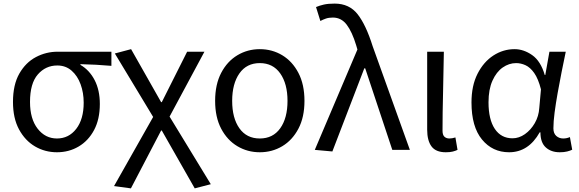

<svg xmlns="http://www.w3.org/2000/svg" viewBox="-20 -829 3201 1062"><path d="M294.9 13.2Q229 13.2 173.8 -19Q118.7 -51.3 85.2 -113.3Q51.8 -175.3 51.8 -265.1Q51.8 -360.4 86.9 -421.9Q122.1 -483.4 178.5 -513.2Q234.9 -543 298.8 -543H596.2V-464.8Q550.3 -468.8 510.3 -470.9Q470.2 -473.1 424.8 -474.1V-470.2Q474.6 -441.4 503.4 -386Q532.2 -330.6 532.2 -253.9Q532.2 -169.4 500.5 -109.9Q468.8 -50.3 415 -18.6Q361.3 13.2 294.9 13.2ZM294.9 -63Q360.4 -63 401.6 -116.2Q442.9 -169.4 442.9 -261.2Q442.9 -315.9 425.8 -362.8Q408.7 -409.7 376 -438.2Q343.3 -466.8 296.9 -466.8Q232.4 -466.8 189.2 -417.2Q146 -367.7 146 -265.1Q146 -171.4 188.2 -117.2Q230.5 -63 294.9 -63Z M704.1 212.9 610.8 200.2 827.1 -182.1 615.2 -533.2 705.1 -557.1 871.1 -264.2H875L1015.1 -543H1110.8L918 -184.1L1146 189.9L1057.1 212.9L875 -106.9H871.1Z M1417 13.2Q1349.1 13.2 1293 -20.3Q1236.8 -53.7 1203.4 -117.2Q1169.9 -180.7 1169.9 -271Q1169.9 -361.8 1203.4 -425.8Q1236.8 -489.7 1293 -523.4Q1349.1 -557.1 1417 -557.1Q1485.4 -557.1 1541.3 -523.4Q1597.2 -489.7 1630.6 -425.8Q1664.1 -361.8 1664.1 -271Q1664.1 -180.7 1630.6 -117.2Q1597.2 -53.7 1541.3 -20.3Q1485.4 13.2 1417 13.2ZM1417 -63Q1489.7 -63 1530 -119.4Q1570.3 -175.8 1570.3 -271Q1570.3 -365.7 1530 -422.9Q1489.7 -480 1417 -480Q1344.2 -480 1304.2 -422.9Q1264.2 -365.7 1264.2 -271Q1264.2 -175.8 1304.2 -119.4Q1344.2 -63 1417 -63Z M1818.4 8.8 1721.2 0 1957 -555.2 1950.2 -578.1Q1927.7 -652.8 1897.7 -692.4Q1867.7 -731.9 1821.3 -731.9Q1798.8 -731.9 1782.7 -726.3Q1766.6 -720.7 1752 -712.9L1728 -790Q1747.6 -798.3 1771.2 -803.7Q1794.9 -809.1 1831.1 -809.1Q1912.1 -809.1 1958.3 -750Q2004.4 -690.9 2041 -574.2L2247.1 0H2149.9L2000 -451.2H1995.1Z M2445.8 13.2Q2390.6 13.2 2366.7 -19.3Q2342.8 -51.8 2342.8 -111.8V-543H2435.1Q2433.6 -432.6 2430.7 -318.4Q2427.7 -204.1 2427.7 -106Q2427.7 -82.5 2438.2 -72.8Q2448.7 -63 2465.8 -63Q2481 -63 2499 -68.8L2510.7 0Q2499.5 5.4 2484.4 9.3Q2469.2 13.2 2445.8 13.2Z M2795.9 13.2Q2704.1 13.2 2646 -57.4Q2587.9 -127.9 2587.9 -262.2Q2587.9 -355 2621.3 -420.9Q2654.8 -486.8 2709 -522Q2763.2 -557.1 2826.2 -557.1Q2876.5 -557.1 2923.6 -524.2Q2970.7 -491.2 2993.2 -414.1H2996.1L3019 -543H3109.4Q3098.1 -489.3 3086.4 -430.7Q3074.7 -372.1 3064.5 -314.5Q3054.2 -256.8 3047.6 -206.5Q3041 -156.2 3041 -119.1Q3041 -91.3 3056.9 -77.1Q3072.8 -63 3095.2 -63Q3114.7 -63 3132.3 -70.8L3145 -1Q3134.8 4.4 3117.4 8.8Q3100.1 13.2 3076.2 13.2Q3028.3 13.2 2998.8 -13.7Q2969.2 -40.5 2969.2 -97.2H2965.3Q2903.3 13.2 2795.9 13.2ZM2814.9 -64Q2850.6 -64 2883.3 -86.9Q2916 -109.9 2938 -147.9Q2960 -186 2962.9 -231.9L2972.2 -335Q2957 -394 2934.8 -425.3Q2912.6 -456.5 2886.7 -468.3Q2860.8 -480 2835 -480Q2795.4 -480 2760.5 -455.6Q2725.6 -431.2 2703.9 -382.8Q2682.1 -334.5 2682.1 -263.2Q2682.1 -168 2717 -116Q2752 -64 2814.9 -64Z"/></svg>

Font: Source Han Sans CN
Style: Regular
Weight: 400
Designer: Ryoko NISHIZUKA  (kana, bopomofo & ideographs); Paul D. Hunt (Latin, Greek & Cyrillic); Sandoll Communications , Soo-you
Foundry: Adobe
Version: Version 2.004;hotconv 1.0.118;makeotfexe 2.5.65603